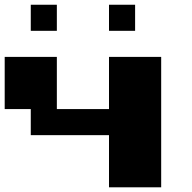

<svg xmlns="http://www.w3.org/2000/svg" viewBox="-20 -798 818 818"><path d="M111.1 -333.3H0V-555.6H222.2V-333.3H444.4V-555.6H666.7V0H444.4V-222.2H111.1ZM222.2 -666.7H111.1V-777.8H222.2ZM555.6 -666.7H444.4V-777.8H555.6Z"/></svg>

Font: Pixeloid Sans
Style: Bold
Weight: 700
Monospace: yes
Designer: GGBot
Version: 0.3